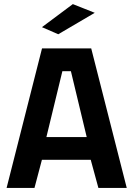

<svg xmlns="http://www.w3.org/2000/svg" viewBox="-20 -920 652 940"><path d="M12.3 0 185.7 -683H426.6L600.5 0H461.7L424.2 -137.6H185.2L148.8 0ZM207.2 -249.1H404.5L327.1 -571.5H285.4ZM265.2 -752.3 185.4 -787 336.6 -899.9 443.9 -857.3Z"/></svg>

Font: Cairo
Style: Regular
Weight: 400
Designer: Mohamed Gaber, Accademia di Belle Arti di Urbino
Foundry: Kief Type Foundry, Accademia di Belle Arti di Urbino
Version: Version 3.120